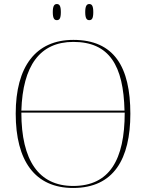

<svg xmlns="http://www.w3.org/2000/svg" viewBox="-20 -923 726 953"><path d="M423 -823C436 -823 443 -831 443 -863C443 -894 436 -903 423 -903C411 -903 403 -894 403 -863C403 -831 411 -823 423 -823ZM262 -823C275 -823 282 -831 282 -863C282 -894 275 -903 262 -903C250 -903 242 -894 242 -863C242 -831 250 -823 262 -823ZM343 10C545 10 627 -135 627 -358C627 -590 547 -725 344 -725C157 -725 58 -592 58 -359C58 -125 153 10 343 10ZM598 -374H86C93 -597 178 -715 344 -715C523 -715 593 -597 598 -374ZM343 0C172 0 86 -127 86 -364H599C599 -129 523 0 343 0Z"/></svg>

Font: Noto Serif Display Thin
Style: Regular
Weight: 100
Designer: Monotype Design Team
Foundry: Monotype Imaging Inc.
Version: Version 2.009